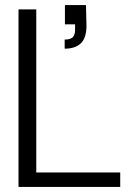

<svg xmlns="http://www.w3.org/2000/svg" viewBox="-20 -737 515 757"><path d="M53 0V-700H123V-57H454V0ZM235 -545V-581Q258 -581 267 -590.5Q276 -600 276 -619V-641H236V-717H319Q319 -692 320 -674Q321 -656 321 -637Q321 -587 298.5 -566Q276 -545 235 -545Z"/></svg>

Font: DM Sans 36pt Light
Style: Regular
Weight: 300
Designer: Colophon Foundry, Jonny Pinhorn
Foundry: Colophon Foundry
Version: Version 4.004;gftools[0.9.30]